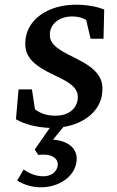

<svg xmlns="http://www.w3.org/2000/svg" viewBox="-20 -536 500 818"><path d="M154 262C233 262 299 215 306 152C313 98 272 64 206 59L250 5C340 -9 407 -64 415 -137C424 -203 393 -244 298 -290C214 -331 188 -353 193 -398C198 -438 236 -466 288 -466C311 -466 333 -460 347 -451L366 -371H421L424 -495C395 -508 347 -516 304 -516C187 -516 100 -456 89 -371C80 -299 114 -261 217 -213C296 -177 315 -152 311 -112C305 -69 268 -43 217 -43C183 -43 155 -51 129 -70L116 -155H59L48 -28C84 -6 139 7 192 9L128 101L143 124C199 117 229 138 226 169C222 198 196 215 165 215C133 215 104 203 81 186L53 233C81 251 117 262 154 262Z"/></svg>

Font: TPK Tissa Web Medium
Style: Italic
Weight: 500
Italic angle: -7°
Designer: Jacques Le Bailly, Suppakit Chalermlarp | Katatrad Co.,Ltd.
Foundry: Jacques Le Bailly, Cadson Demak Co.,Ltd.
Version: Version 5.000;Glyphs 3.1.2 (3151)